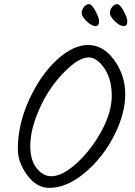

<svg xmlns="http://www.w3.org/2000/svg" viewBox="-20 -925 650 926"><path d="M594 -824Q594 -799 578 -799Q558 -799 534 -822.5Q510 -846 510 -862Q510 -878 521 -891.5Q532 -905 545.5 -905Q559 -905 576.5 -871.5Q594 -838 594 -824ZM458 -824Q458 -799 442 -799Q422 -799 398 -822.5Q374 -846 374 -862Q374 -878 385 -891.5Q396 -905 409.5 -905Q423 -905 440.5 -871.5Q458 -838 458 -824ZM227 -75Q281 -75 350.5 -138.5Q420 -202 469.5 -293Q519 -384 519 -464Q519 -544 483 -596Q447 -648 409 -648Q371 -648 323.5 -608.5Q276 -569 232 -509Q188 -449 157 -368.5Q126 -288 126 -220Q126 -152 157 -113.5Q188 -75 227 -75ZM218 -19Q156 -19 111 -80.5Q66 -142 66 -206Q66 -325 120.5 -444Q175 -563 253.5 -635.5Q332 -708 405 -708Q478 -708 531 -635Q584 -562 584 -469.5Q584 -377 530.5 -271.5Q477 -166 390 -92.5Q303 -19 218 -19Z"/></svg>

Font: Kalam Light
Style: Regular
Weight: 300
Version: Version 2.001;PS 1.0;hotconv 1.0.79;makeotf.lib2.5.61930; tt